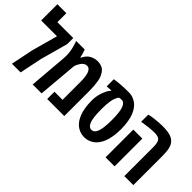

<svg xmlns="http://www.w3.org/2000/svg" viewBox="-18 -1358 1966 1966"><g transform="rotate(45 965.0 -375.0)"><path d="M150.9 -629.9H380.9V-542L298.3 -242.7L248.5 0H122.6L172.4 -242.7L250 -524.9H21V-759.8H150.9Z M869.6 -499Q880.4 -438 880.4 -365.2V0H633.3V-105H750.5V-364.3Q750.5 -530.3 682.6 -530.3Q663.6 -530.3 647 -519.8Q630.4 -509.3 620.6 -494.1Q598.6 -461.9 592.3 -439.5L589.4 -428.7L552.2 0H422.9L457 -408.7Q459 -428.7 459 -449.2Q459 -510.7 440.9 -574.2L423.3 -629.9H546.9Q554.2 -611.3 561.5 -585.9L571.8 -542.5H578.6Q584 -556.6 596.9 -575Q609.9 -593.3 625.2 -606Q640.6 -618.7 668 -629.2Q695.3 -639.6 727.3 -639.6Q759.3 -639.6 784.2 -629.4Q809.1 -619.1 825.4 -599.6Q841.8 -580.1 853 -555.9Q864.3 -531.7 869.6 -499Z M1176.8 -639.6Q1212.4 -639.6 1241 -627.9Q1269.5 -616.2 1288.3 -601.8Q1307.1 -587.4 1325.7 -562.3Q1344.2 -537.1 1357.4 -504.2Q1370.6 -471.2 1378.9 -422.6Q1387.2 -374 1387.2 -315.4Q1387.2 -256.8 1378.9 -208.3Q1370.6 -159.7 1357.4 -126.7Q1344.2 -93.8 1325.7 -68.4Q1307.1 -43 1288.3 -28.6Q1269.5 -14.2 1248 -5.1Q1226.6 3.9 1210 6.8Q1193.4 9.8 1176.8 9.8Q1160.2 9.8 1143.6 6.8Q1127 3.9 1105.5 -5.1Q1084 -14.2 1065.2 -28.6Q1046.4 -43 1027.8 -68.4Q1009.3 -93.8 996.1 -127Q966.3 -201.2 966.3 -315.4Q966.3 -375.5 988 -436.3Q1009.8 -497.1 1037.1 -522.5V-526.4L972.7 -522V-626Q1058.6 -639.6 1176.8 -639.6ZM1181.2 -533.7Q1162.6 -533.7 1142.6 -529.3Q1117.2 -494.1 1108.2 -444.3Q1099.1 -394.5 1099.1 -323.2Q1099.1 -252 1105 -207.8Q1110.8 -163.6 1121.8 -139.9Q1132.8 -116.2 1146 -106.2Q1159.2 -96.2 1176.8 -96.2Q1194.3 -96.2 1207.5 -106.2Q1220.7 -116.2 1231.7 -139.9Q1242.7 -163.6 1248.5 -207.8Q1254.4 -252 1254.4 -315.4Q1254.4 -378.9 1248.5 -422.9Q1242.7 -466.8 1231.9 -490.2Q1211.4 -533.7 1181.2 -533.7Z M1870.6 -525.9Q1880.4 -485.4 1880.4 -420.4V0H1750V-420.9Q1750 -485.4 1730.5 -509.5Q1710.9 -533.7 1657.7 -533.7Q1622.1 -533.7 1577.1 -529.1Q1532.2 -524.4 1505.4 -519.5L1478.5 -514.6V-618.7Q1503.4 -626.5 1561.5 -633.1Q1619.6 -639.6 1666.7 -639.6Q1713.9 -639.6 1743.2 -634.8Q1772.5 -629.9 1793.7 -621.1Q1814.9 -612.3 1830.3 -597.9Q1845.7 -583.5 1855.5 -566.7Q1865.2 -549.8 1870.6 -525.9ZM1608.9 0H1478.5V-401.9H1608.9Z"/></g></svg>

Font: Open Sans Hebrew Condensed
Style: Bold
Weight: 700
Width: 3
Foundry: Ascender Corporation, Yanek Iontef
Version: Version 2.001;PS 002.001;hotconv 1.0.70;makeotf.lib2.5.58329